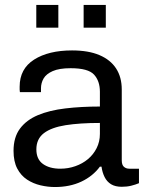

<svg xmlns="http://www.w3.org/2000/svg" viewBox="-20 -741 585 773"><path d="M200.9 12Q172.5 12 143.1 5.1Q113.6 -1.8 89 -17.9Q64.3 -34.1 49.4 -62.4Q34.5 -90.8 34.5 -133.7Q34.5 -188.2 60.3 -223Q86.1 -257.8 132.6 -277.4Q179.1 -296.9 243.1 -304.5Q307 -312.1 382.2 -312.1V-371.6Q382.2 -414.8 358.6 -440.6Q335 -466.4 264.4 -466.4Q218.6 -466.4 192.3 -454.8Q166.1 -443.3 155.5 -425Q145 -406.7 145 -385.4V-370H60.1Q59.1 -375 59.1 -380Q59.1 -385 59.1 -392Q59.1 -464.1 117.4 -501.1Q175.7 -538 270.2 -538Q336.3 -538 380.5 -519.1Q424.7 -500.3 447.4 -465.4Q470.2 -430.4 470.2 -380.6V-95.9Q470.2 -76.9 478.9 -69.4Q487.6 -61.8 500.6 -61.8H539.5V-3.5Q525.8 2.3 508.7 6.6Q491.5 11 470.4 11Q443.9 11 427.1 0.7Q410.3 -9.7 401.1 -28.2Q391.9 -46.7 388.7 -70.1H382.2Q353.9 -31.7 307.5 -9.8Q261.1 12 200.9 12ZM222.8 -61.8Q254.6 -61.8 283.4 -72Q312.2 -82.1 334.1 -100.4Q356 -118.7 369.1 -144.7Q382.2 -170.7 382.2 -201.8V-246Q301.5 -246 244.2 -237Q186.9 -227.9 156.6 -204.8Q126.4 -181.6 126.4 -139.7Q126.4 -99.8 153 -80.8Q179.6 -61.8 222.8 -61.8ZM126.1 -629.5V-721.2H214.9V-629.5ZM316.7 -629.5V-721.2H406V-629.5Z"/></svg>

Font: Archivo Variable SemiBold
Style: Regular
Weight: 600
Designer: Hector Gatti
Foundry: Omnibus-Type
Version: Version 2.001